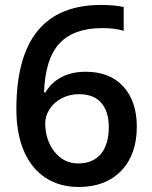

<svg xmlns="http://www.w3.org/2000/svg" viewBox="-20 -743 611 773"><path d="M45.9 -304.2Q45.9 -723.1 387.2 -723.1Q440.9 -723.1 478 -714.8V-619.1Q440.9 -629.9 392.1 -629.9Q277.3 -629.9 219.7 -568.4Q162.1 -506.8 157.2 -371.1H163.1Q186 -410.6 227.5 -432.4Q269 -454.1 325.2 -454.1Q422.4 -454.1 476.6 -394.5Q530.8 -335 530.8 -232.9Q530.8 -120.6 468 -55.4Q405.3 9.8 296.9 9.8Q220.2 9.8 163.6 -27.1Q106.9 -64 76.4 -134.5Q45.9 -205.1 45.9 -304.2ZM294.9 -85Q354 -85 386 -123Q418 -161.1 418 -231.9Q418 -293.5 387.9 -328.6Q357.9 -363.8 297.9 -363.8Q260.7 -363.8 229.5 -347.9Q198.2 -332 180.2 -304.4Q162.1 -276.9 162.1 -248Q162.1 -179.2 199.5 -132.1Q236.8 -85 294.9 -85Z"/></svg>

Font: f1_58959          
Style: Regular
Weight: 600
Foundry: Ascender Corporation
Version: Version 1.10